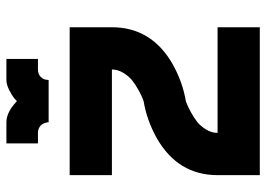

<svg xmlns="http://www.w3.org/2000/svg" viewBox="-137 -703 840 606"><g transform="rotate(-90 283.0 -400.0)"><path d="M33.2 -466.8V-600.1H500V-466.8Q500 -341.8 383.3 -274.9Q326.2 -243.2 266.6 -233.4Q262.7 -231.9 255.9 -229.2Q249 -226.6 231.7 -217.3Q214.4 -208 201.2 -197.5Q188 -187 177.2 -169.4Q166.5 -151.9 166.5 -133.3H366.7H500V0H33.2V-133.3Q33.2 -258.3 149.9 -325.2Q207 -356.9 266.6 -366.7Q270.5 -368.2 277.3 -370.8Q284.2 -373.5 301.5 -382.8Q318.8 -392.1 332 -402.6Q345.2 -413.1 356 -430.7Q366.7 -448.2 366.7 -466.8ZM200.2 -666.5Q200.2 -668 200 -670.2Q199.7 -672.4 197.8 -678.2Q195.8 -684.1 192.6 -688.5Q189.5 -692.9 182.6 -696.5Q175.8 -700.2 166.5 -700.2H133.3V-799.8H200.2Q231 -799.8 264.6 -768.6Q266.6 -766.6 266.6 -766.6Q270.5 -770.5 276.9 -775.9Q283.2 -781.2 301 -790.5Q318.8 -799.8 333.5 -799.8H399.9V-700.2H366.7Q352.1 -700.2 343.8 -691.9Q335.4 -683.6 334.5 -674.8L333.5 -666.5Z"/></g></svg>

Font: Malkor
Style: Bold
Weight: 700
Version: Version 1.3